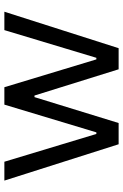

<svg xmlns="http://www.w3.org/2000/svg" viewBox="134 -684 550 857"><g transform="rotate(-90 408.5 -255.0)"><path d="M193.6 0 31.4 -510H115.6L239.6 -99.4H246.7L370.5 -510H448.2L572.4 -99.4H579.5L703.1 -510H785.2L622.4 0H528.2L411.1 -375.6H404L288.4 0Z"/></g></svg>

Font: Saira Thin
Style: Regular
Weight: 100
Designer: Hector Gatti with collaboration of the Omnibus-Type team
Foundry: Omnibus-Type
Version: Version 1.101